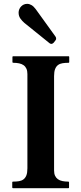

<svg xmlns="http://www.w3.org/2000/svg" viewBox="-20 -982 425 1002"><path d="M262.2 -92.8Q262.2 -76.2 267.3 -64.9Q272.5 -53.7 282 -46.9Q291.5 -40 305.4 -37.1Q319.3 -34.2 336.4 -34.2Q340.3 -34.2 340.3 -30.3V-3.9Q340.3 -2.4 339.8 -1.2Q339.4 0 336.4 0H47.9Q45.4 0 44.7 -1.5Q43.9 -2.9 43.9 -3.9V-30.3Q43.9 -31.2 44.7 -32.7Q45.4 -34.2 47.9 -34.2Q64.9 -34.2 78.9 -36.4Q92.8 -38.6 102.5 -45.9Q112.3 -53.2 117.7 -66.9Q123 -80.6 123 -104V-595.7Q123 -612.3 117.9 -623.5Q112.8 -634.8 103.3 -641.6Q93.8 -648.4 79.8 -651.4Q65.9 -654.3 48.8 -654.3Q44.9 -654.3 44.9 -658.2V-684.6Q44.9 -688.5 48.8 -688.5H337.4Q339.8 -688.5 340.6 -687Q341.3 -685.5 341.3 -684.6V-658.2Q341.3 -657.2 340.6 -655.8Q339.8 -654.3 337.4 -654.3Q320.3 -654.3 306.4 -652.1Q292.5 -649.9 282.7 -642.6Q272.9 -635.3 267.6 -621.6Q262.2 -607.9 262.2 -584.5V-92.8ZM262.2 -761.7Q259.8 -758.3 255.6 -755.6Q251.5 -752.9 248.5 -752.9Q243.2 -752.9 238.8 -756.3L107.4 -862.3Q96.2 -871.6 86.7 -884.8Q77.1 -897.9 77.1 -916Q77.1 -925.3 80.6 -933.6Q84 -941.9 90.1 -948.2Q96.2 -954.6 104.2 -958.3Q112.3 -961.9 122.1 -961.9Q133.3 -961.9 144.5 -955.3Q155.8 -948.7 166.5 -934.1L269 -792Q271.5 -788.6 272.2 -785.9Q272.9 -783.2 272.9 -779.8Q272.9 -778.3 272.5 -776.4Q272 -774.4 270 -772Z"/></svg>

Font: Cardo
Style: Bold
Weight: 700
Designer: David J. Perry
Foundry: David J. Perry
Version: Version 1.0011